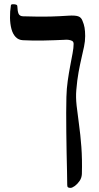

<svg xmlns="http://www.w3.org/2000/svg" viewBox="-20 -671 480 931"><path d="M393 -496Q393 -471 387.5 -445Q382 -419 375 -389Q368 -359 361 -321Q354 -283 350 -234Q347 -200 351.5 -159Q356 -118 363 -68.5Q370 -19 374.5 41Q379 101 377 173Q376 192 365.5 207Q355 222 342.5 231Q330 240 322 240Q314 240 310 237.5Q306 235 306 226Q306 201 305 160Q304 119 303 70Q302 21 301.5 -29.5Q301 -80 301 -125Q301 -170 302 -201Q303 -241 308.5 -279.5Q314 -318 320.5 -352Q327 -386 332 -413Q337 -440 337 -458Q337 -469 329 -473Q321 -477 310.5 -478Q300 -479 294 -478Q271 -477 244 -476Q217 -475 189.5 -474.5Q162 -474 136.5 -474.5Q111 -475 91 -476Q70 -477 56 -491.5Q42 -506 35.5 -530.5Q29 -555 28.5 -585Q28 -615 33 -646Q34 -650 41.5 -650.5Q49 -651 56.5 -649Q64 -647 64 -641Q65 -616 70 -604.5Q75 -593 91 -592Q126 -591 159.5 -590.5Q193 -590 230 -591Q267 -592 312 -595Q344 -597 359 -592Q374 -587 380 -570Q387 -554 390 -537Q393 -520 393 -496Z"/></svg>

Font: Noto Rashi Hebrew
Style: Regular
Weight: 400
Version: Version 1.006